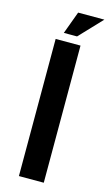

<svg xmlns="http://www.w3.org/2000/svg" viewBox="-130 -894 535 940"><g transform="rotate(15 138.0 -424.0)"><path d="M196 0H70V-695H196ZM101 -734 143 -848H276L168 -734Z"/></g></svg>

Font: Maven Pro SemiBold
Style: Regular
Weight: 600
Designer: Joe Prince
Foundry: Joe Prince
Version: Version 2.103